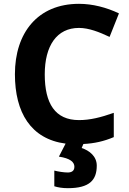

<svg xmlns="http://www.w3.org/2000/svg" viewBox="-20 -744 677 1004"><path d="M486 122C486 73 447 43 407 30L416 9C474 6 523 -5 575 -27V-154C507 -130 451 -116 393 -116C268 -116 214 -203 214 -355C214 -505 277 -598 393 -598C445 -598 500 -576 553 -551L602 -674C537 -705 464 -724 393 -724C177 -724 58 -572 58 -356C58 -156 141 -17 323 7L288 75C348 84 369 104 369 128C369 151 353 158 334 158C314 158 283 153 264 148V230C283 236 306 240 335 240C449 240 486 197 486 122Z"/></svg>

Font: Noto Sans Adlam
Style: Bold
Weight: 700
Designer: Mark Jamra, Neil Patel
Foundry: JamraPatel LLC
Version: Version 3.001